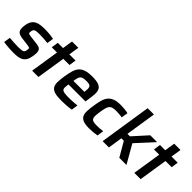

<svg xmlns="http://www.w3.org/2000/svg" viewBox="120 -1661 2587 2587"><g transform="rotate(45 1414.0 -367.5)"><path d="M216 8Q194 8 168.5 7Q143 6 117.5 4Q92 2 68 -0.5Q44 -3 24 -6L39 -101Q53 -100 73.5 -98Q94 -96 118 -95Q142 -94 166 -93Q190 -92 211 -92Q245 -92 265 -95Q285 -98 296.5 -104.5Q308 -111 312 -121.5Q316 -132 319 -147Q322 -164 321.5 -173.5Q321 -183 315.5 -188Q310 -193 299.5 -195.5Q289 -198 272 -200L155 -215Q119 -220 98.5 -231.5Q78 -243 68.5 -261.5Q59 -280 58.5 -306Q58 -332 63 -365Q71 -416 91 -446.5Q111 -477 140.5 -492.5Q170 -508 208.5 -513Q247 -518 292 -518Q314 -518 337 -517Q360 -516 382.5 -513.5Q405 -511 425 -508Q445 -505 460 -502L445 -408Q410 -413 367 -415.5Q324 -418 289 -418Q261 -418 241.5 -416.5Q222 -415 209 -410Q196 -405 188.5 -394Q181 -383 178 -365Q176 -350 176 -341Q176 -332 180.5 -326.5Q185 -321 194.5 -318.5Q204 -316 220 -314L350 -298Q376 -295 395 -288Q414 -281 425 -265.5Q436 -250 438 -222.5Q440 -195 433 -150Q425 -99 407 -67.5Q389 -36 361.5 -19.5Q334 -3 297.5 2.5Q261 8 216 8Z M564 0 628 -410H528L543 -510H643L666 -658H786L763 -510H881L866 -410H748L684 0Z M1127 8Q1044 8 998 -6Q952 -20 932.5 -51.5Q913 -83 914 -132.5Q915 -182 926 -254Q937 -322 951.5 -372Q966 -422 994.5 -454.5Q1023 -487 1071.5 -502.5Q1120 -518 1198 -518Q1275 -518 1316 -502Q1357 -486 1372.5 -453.5Q1388 -421 1385 -371.5Q1382 -322 1371 -254L1365 -215H1041Q1035 -175 1034.5 -151Q1034 -127 1046.5 -113.5Q1059 -100 1088 -95.5Q1117 -91 1170 -91Q1186 -91 1206 -91.5Q1226 -92 1247 -93.5Q1268 -95 1288.5 -96.5Q1309 -98 1327 -100L1313 -7Q1278 0 1226 4Q1174 8 1127 8ZM1263 -296Q1269 -337 1268 -361.5Q1267 -386 1257.5 -398.5Q1248 -411 1229 -415Q1210 -419 1181 -419Q1145 -419 1123 -414Q1101 -409 1087.5 -395.5Q1074 -382 1067 -358Q1060 -334 1054 -296Z M1804 -6Q1776 0 1735 4Q1694 8 1656 8Q1581 8 1541 -8.5Q1501 -25 1485 -58Q1469 -91 1471.5 -140.5Q1474 -190 1484 -256Q1494 -320 1507.5 -369Q1521 -418 1548 -451Q1575 -484 1619.5 -501Q1664 -518 1735 -518Q1772 -518 1811.5 -514Q1851 -510 1877 -503L1862 -409Q1840 -413 1809 -415.5Q1778 -418 1751 -418Q1710 -418 1685 -411.5Q1660 -405 1644.5 -387Q1629 -369 1620.5 -337.5Q1612 -306 1604 -255Q1596 -203 1595 -171Q1594 -139 1604.5 -121.5Q1615 -104 1638.5 -98Q1662 -92 1702 -92Q1726 -92 1757 -94Q1788 -96 1818 -100Z M2225 0 2105 -206H2058L2027 0H1907L2022 -743H2142L2074 -306H2121L2305 -510H2436L2210 -264L2361 0Z M2511 0 2575 -410H2475L2490 -510H2590L2613 -658H2733L2710 -510H2828L2813 -410H2695L2631 0Z"/></g></svg>

Font: Azeri Sans SemiBold
Style: Italic
Weight: 600
Designer: Hector Gatti & Omnibus-Type (original fonts) / Cristiano Sobral (main changes and remastering)
Foundry: Omnibus-Type
Version: Version 0.07;August 21, 2020;FontCreator 13.0.0.2681 64-bit;